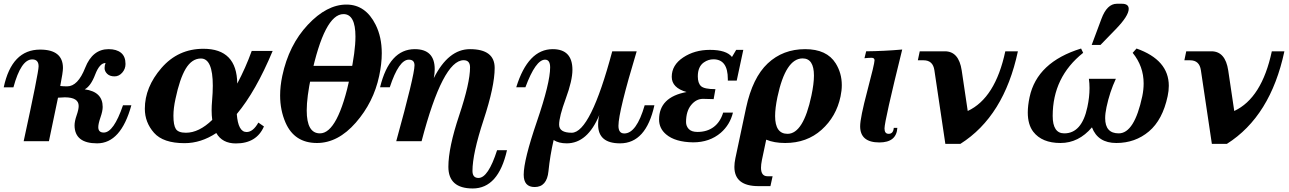

<svg xmlns="http://www.w3.org/2000/svg" viewBox="-29 -767 7002 1043"><path d="M298.3 -299.8Q315.9 -297.9 335.9 -297.9Q394 -297.9 433.8 -398.9Q473.6 -500 561 -500Q604 -500 628.4 -480.2Q652.8 -460.4 652.8 -419.4Q652.8 -392.6 635 -372.3Q617.2 -352.1 593.3 -352.1Q567.4 -352.1 553.2 -366Q539.1 -379.9 539.1 -397Q539.1 -411.6 544.4 -424.8Q512.2 -424.8 488 -361.8Q463.9 -298.8 431.2 -281.7Q528.8 -268.6 528.8 -186Q528.8 -163.6 516.8 -129.2Q504.9 -94.7 504.9 -76.2Q504.9 -46.9 534.7 -46.9Q588.4 -46.9 639.2 -195.3H684.6Q627.9 11.7 498.5 11.7Q377 11.7 376 -85.4Q376 -108.4 387.2 -140.4Q398.4 -172.4 398.4 -191.4Q398.4 -238.3 322.8 -238.3Q309.1 -238.3 286.1 -236.3Q270 -155.8 236.8 0H99.6Q180.7 -373.5 180.7 -406.7Q180.7 -444.3 146 -444.3Q85 -444.3 43.9 -292.5H-8.8Q34.7 -497.6 189 -497.6Q313 -497.6 313 -397.5Q313 -375 298.3 -299.8Z M1252.4 12.2Q1178.2 12.2 1146 -44.4Q1063 10.7 973.6 10.7Q857.4 10.7 807.6 -45.7Q757.8 -102.1 757.8 -176.3Q757.8 -293.5 848.1 -397.7Q938.5 -502 1076.2 -502Q1257.8 -502 1259.8 -313Q1304.7 -397 1338.4 -490.2H1452.1Q1360.4 -270.5 1257.3 -147.5Q1264.6 -49.8 1310.5 -49.8Q1345.7 -49.8 1374.5 -101.1L1404.8 -80.1Q1364.7 12.2 1252.4 12.2ZM981 -45.9Q1051.8 -45.9 1124 -115.7Q1120.6 -139.6 1120.6 -168Q1120.6 -191.9 1123 -218.8Q1127 -264.6 1127 -301.3Q1127 -449.2 1062.5 -449.2Q1013.2 -449.2 979.5 -393.1Q947.3 -338.9 924.3 -230Q913.1 -179.7 913.1 -138.2Q913.1 -86.9 926.3 -66.4Q939.5 -45.9 981 -45.9Z M1894 -323.2H1625.5L1643.6 -409.2H1912.1ZM1692.9 9.8Q1570.3 9.8 1522 -101.1Q1492.7 -168.5 1492.7 -248.5Q1492.7 -298.8 1504.4 -354.5Q1540 -522.5 1643.1 -632.3Q1746.1 -742.2 1853 -742.2Q1957 -742.2 2011.7 -632.3Q2044.9 -565.9 2044.9 -478Q2044.9 -420.4 2030.8 -354.5Q2000.5 -211.4 1903.8 -100.8Q1807.1 9.8 1692.9 9.8ZM1709 -42.5Q1807.1 -42.5 1873.5 -354.5Q1901.9 -487.8 1901.9 -568.4Q1901.9 -690.4 1836.9 -690.4Q1733.4 -690.4 1661.6 -354.5Q1637.2 -239.3 1637.2 -167Q1637.2 -42.5 1709 -42.5Z M2539.1 256.8Q2406.7 256.8 2406.7 139.2Q2406.7 35.2 2465.6 -140.9Q2524.4 -316.9 2524.4 -400.9Q2524.4 -439.9 2489.7 -439.9Q2376.5 -439.9 2261.2 0H2123.5Q2222.7 -358.9 2222.7 -412.1Q2222.7 -442.9 2191.9 -442.9Q2137.7 -442.9 2088.4 -293H2035.6Q2086.4 -500 2224.1 -500Q2332.5 -500 2332.5 -391.1Q2332.5 -368.2 2327.6 -342.8Q2406.7 -500 2523.9 -500Q2658.2 -500 2658.2 -397.9Q2658.2 -298.3 2597.9 -115.2Q2537.6 67.9 2537.6 161.6Q2537.6 199.7 2570.3 199.7Q2623 199.7 2671.4 48.8H2725.1Q2678.2 256.8 2539.1 256.8Z M2959.5 -400.9Q2959.5 -442.9 2932.1 -442.9Q2880.9 -442.9 2825.2 -293H2775.4Q2839.4 -500 2973.6 -500Q3080.6 -500 3080.6 -387.7Q3080.6 -329.6 3044.4 -231.4Q3008.3 -133.3 3008.3 -89.8Q3008.3 -45.9 3076.7 -45.9Q3178.7 -45.9 3296.9 -488.3H3429.7Q3330.6 -160.2 3330.6 -83.5Q3330.6 -42 3362.3 -42Q3428.7 -42 3473.1 -195.3H3525.9Q3480.5 11.7 3339.4 11.7Q3220.2 11.7 3220.2 -89.4Q3220.2 -118.7 3226.6 -142.1Q3162.6 11.7 3049.3 11.7Q3006.3 11.7 2978.5 -6.3Q2959 77.6 2950.4 163.3Q2941.9 249 2875.5 249Q2815.9 249 2815.9 182.1Q2815.9 102.5 2887.7 -107.2Q2959.5 -316.9 2959.5 -400.9Z M3736.3 6.3Q3638.7 4.9 3589.4 -37.1Q3551.3 -69.3 3551.3 -117.7Q3551.3 -239.3 3700.7 -267.1Q3620.1 -290 3620.1 -349.6Q3620.1 -413.6 3682.1 -454.8Q3744.1 -496.1 3827.1 -496.1Q3917 -496.1 3947.3 -457.5L3970.2 -496.1H4008.8L3973.1 -329.1H3924.8V-337.4Q3924.8 -444.8 3846.7 -444.8Q3818.8 -444.8 3794.9 -428.2Q3761.7 -405.3 3761.7 -352.1Q3761.7 -315.4 3779.1 -299.1Q3796.4 -282.7 3857.4 -282.7L3847.7 -228.5Q3813.5 -230 3789.6 -230Q3752.9 -230 3725.3 -196.3Q3697.8 -162.6 3697.8 -104Q3697.8 -82.5 3711.9 -66.9Q3726.6 -50.3 3759.8 -50.3Q3812 -50.3 3847.9 -77.1Q3883.8 -104 3899.4 -155.3H3952.6Q3936.5 -89.4 3886.7 -45.9Q3825.7 6.3 3736.3 6.3Z M4249 -40Q4335 -40 4378.9 -247.6Q4392.6 -312.5 4392.6 -356.4Q4392.6 -449.7 4331.1 -449.7Q4238.8 -449.7 4194.3 -240.2Q4181.6 -179.2 4181.6 -136.7Q4181.6 -40 4249 -40ZM4156.2 244.1H4091.3Q3960.4 244.1 3960.4 139.6Q3960.4 118.7 3965.8 92.8L4023.9 -181.2Q4059.1 -345.2 4141.6 -422.6Q4224.1 -500 4344.7 -500Q4462.4 -500 4510.7 -422.9Q4543.9 -369.6 4543.9 -304.7Q4543.9 -274.9 4537.1 -243.2Q4514.2 -133.8 4434.1 -62Q4354 9.8 4236.3 9.8Q4176.3 9.8 4133.3 -8.3L4109.9 102.5Q4105 127 4105 144Q4105 190.4 4140.1 190.4H4168Z M4748 6.8Q4643.6 6.8 4643.6 -81.1Q4643.6 -126.5 4682.6 -273.7Q4721.7 -420.9 4721.7 -439.5Q4721.7 -453.1 4705.6 -453.1Q4690.9 -453.1 4667 -450.7L4676.3 -488.3Q4773.9 -489.3 4872.1 -498Q4775.9 -109.4 4775.9 -69.3Q4775.9 -40 4798.3 -40Q4823.7 -40 4826.2 -72.3H4845.7Q4840.8 6.8 4748 6.8Z M5188 14.6H5106.4L5046.9 -385.3Q5039.1 -439.5 4988.3 -439.5H4957L4967.3 -488.3H5104Q5179.7 -488.3 5195.3 -384.3L5228 -164.1Q5377.9 -233.9 5432.1 -488.3H5500.5Q5425.3 -135.3 5188 14.6Z M6035.2 9.8Q5935.1 9.8 5902.8 -75.2Q5830.6 9.8 5731.9 9.8Q5631.3 9.8 5584 -51.3Q5554.2 -90.3 5554.2 -155.8Q5554.2 -193.4 5564 -239.3Q5604.5 -429.7 5843.8 -503.4L5855 -480Q5689.5 -348.6 5689.5 -137.2Q5689.5 -42.5 5752.4 -42.5Q5847.7 -42.5 5877.9 -185.1Q5889.6 -239.3 5889.6 -288.6Q5889.6 -314.5 5886.2 -338.9H6032.7Q5999.5 -268.1 5981.9 -185.1Q5974.6 -150.9 5974.6 -125Q5974.6 -42.5 6048.3 -42.5Q6133.3 -42.5 6176.3 -244.6Q6183.6 -280.3 6183.6 -313.5Q6183.6 -406.7 6124 -480L6145 -503.4Q6320.3 -441.4 6320.3 -300.8Q6320.3 -273.9 6314 -244.6Q6286.6 -115.7 6212.2 -53Q6137.7 9.8 6035.2 9.8ZM5949.2 -522.9H5901.4L5954.1 -664.1Q5984.4 -746.6 6038.1 -746.6H6065.4Q6102.5 -746.6 6102.5 -718.8Q6102.5 -680.7 6031.7 -607.9Z M6635.7 14.6H6554.2L6494.6 -385.3Q6486.8 -439.5 6436 -439.5H6404.8L6415 -488.3H6551.8Q6627.4 -488.3 6643.1 -384.3L6675.8 -164.1Q6825.7 -233.9 6879.9 -488.3H6948.2Q6873 -135.3 6635.7 14.6Z"/></svg>

Font: Munson
Style: Bold Italic
Weight: 700
Italic angle: -12°
Designer: Paul James MIller
Foundry: High-Logic / Made with FontCreator
Version: Version 2.10;May 5, 2019;FontCreator 11.5.0.2430 64-bit